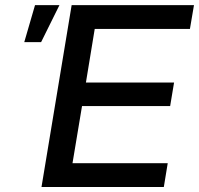

<svg xmlns="http://www.w3.org/2000/svg" viewBox="-20 -748 796 768"><path d="M146 0 266.6 -727.5H755.9L739.7 -632.3H358.9L323.7 -418H676.3L660.6 -323.7H308.1L270 -95.2H650.9L635.3 0ZM77.1 -579.6 120.1 -727.5H217.8L144.5 -579.6Z"/></svg>

Font: Inter Display Medium
Style: Italic
Weight: 500
Italic angle: -9.39999°
Designer: Rasmus Andersson
Foundry: rsms
Version: Version 4.000;git-a52131595